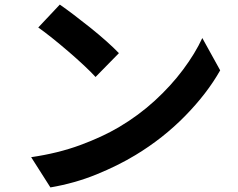

<svg xmlns="http://www.w3.org/2000/svg" viewBox="-20 -780 1040 838"><path d="M241 -760Q267 -742 302 -715.5Q337 -689 374.5 -659Q412 -629 444.5 -600Q477 -571 499 -548L397 -444Q378 -465 347 -494Q316 -523 280 -554Q244 -585 209 -613Q174 -641 147 -660ZM116 -94Q233 -111 329.5 -146.5Q426 -182 499 -225Q585 -276 655.5 -340.5Q726 -405 779 -476Q832 -547 863 -614L941 -473Q884 -372 788 -274Q692 -176 571 -103Q495 -57 400.5 -18.5Q306 20 200 38Z"/></svg>

Font: Chiron Sans HK TT
Style: Bold
Weight: 700
Designer: Ryoko NISHIZUKA 西塚涼子 (kana, bopomofo & ideographs); Paul D. Hunt (Latin, Greek & Cyrillic); Sandoll Communications 산돌커뮤니
Foundry: Adobe
Version: Version 2.022;hotconv 1.0.109;makeotfexe 2.5.65596